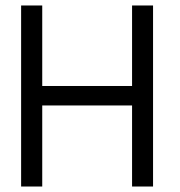

<svg xmlns="http://www.w3.org/2000/svg" viewBox="-20 -680 658 700"><path d="M461.5 -295.5H134V0H57V-660H134V-366.5H461.5V-660H538V0H461.5Z"/></svg>

Font: League Spartan
Style: Regular
Weight: 350
Foundry: The League of Moveable Type
Version: Version 2.002